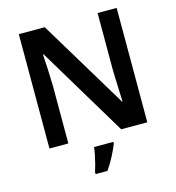

<svg xmlns="http://www.w3.org/2000/svg" viewBox="-132 -825 1059 1158"><g transform="rotate(-15 397.5 -246.5)"><path d="M703 0H540L205 -558H201Q204 -512 206.5 -460.5Q209 -409 210 -357V0H92V-714H254L588 -160H591Q590 -201 587.5 -253Q585 -305 584 -354V-714H703ZM475 71Q463 102 442 143Q421 184 395 221H321V208Q327 190 334 163.5Q341 137 346.5 109.5Q352 82 354 61H475Z"/></g></svg>

Font: Noto Sans Sora Sompeng Semi
Style: Bold
Weight: 700
Designer: Monotype Design Team. David Williams.
Foundry: Monotype Imaging Inc.
Version: Version 2.101; ttfautohint (v1.8.4.7-5d5b)